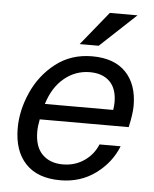

<svg xmlns="http://www.w3.org/2000/svg" viewBox="-52 -756 655 815"><g transform="rotate(5 275.0 -349.0)"><path d="M120 -183Q120 -119 152.5 -86.5Q185 -54 240 -54Q291 -54 330.5 -81Q370 -108 388 -152H478Q450 -81 385.5 -33.5Q321 14 235 14Q138 14 87 -40Q36 -94 36 -191Q36 -266 70 -343Q104 -420 169.5 -471Q235 -522 325 -522Q419 -522 468.5 -470.5Q518 -419 518 -328Q518 -294 505 -236H126Q120 -206 120 -183ZM142 -303H433Q436 -319 436 -336Q436 -394 405.5 -424Q375 -454 321 -454Q260 -454 212 -414.5Q164 -375 142 -303ZM267 -569 383 -712H501L348 -569Z"/></g></svg>

Font: CST
Style: Italic
Weight: 400
Italic angle: -14°
Version: Version 1.00